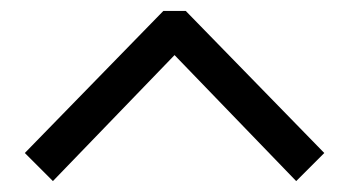

<svg xmlns="http://www.w3.org/2000/svg" viewBox="-20 -860 640 352"><path d="M279.5 -840 25.5 -579.5 77 -528 300 -759 523 -528 574.5 -579.5 320.5 -840Z"/></svg>

Font: Kode
Style: Regular
Weight: 400
Monospace: yes
Designer: Isa Ozler
Foundry: Kadena LLC
Version: Version 1.000;gftools[0.9.28]